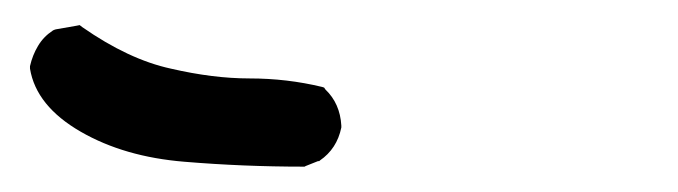

<svg xmlns="http://www.w3.org/2000/svg" viewBox="-20 -208 540 153"><path d="M221.7 -75.2Q173.8 -75.2 127 -79.1Q79.1 -83 44.4 -103Q8.8 -123.5 3.9 -153.3V-154.3V-155.3Q5.9 -164.1 10.3 -171.4Q14.6 -178.7 22 -183.6L22.9 -184.1L24.4 -184.6L41 -187.5L43.5 -188L45.4 -186.5Q82.5 -160.6 116.2 -153.3Q149.9 -145.5 178.7 -145.5Q193.8 -145.5 208.3 -143.8Q222.7 -142.1 236.8 -138.7L238.3 -138.2L239.3 -136.7Q251 -125.5 252 -107.9V-106.9V-106.4Q248.5 -89.4 234.9 -80.1L234.4 -79.6H233.4L223.6 -75.7L222.7 -75.2Z"/></svg>

Font: NaikaiFont
Style: SemiBold
Weight: 600
Version: Version 1.89